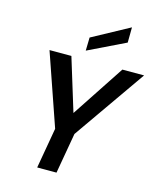

<svg xmlns="http://www.w3.org/2000/svg" viewBox="-137 -1057 957 1153"><g transform="rotate(15 341.5 -480.0)"><path d="M206 0 250 -252 95 -700H231L336 -358L323 -359L548 -700H683L370 -252L326 0ZM306 -753 308 -835 538 -960 537 -865Z"/></g></svg>

Font: DM Sans 17pt SemiBold
Style: Italic
Weight: 600
Italic angle: -10°
Version: Version 4.004;gftools[0.9.30]